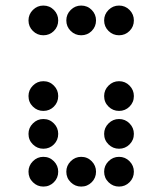

<svg xmlns="http://www.w3.org/2000/svg" viewBox="-20 -689 587 694"><path d="M190.4 -615.2Q190.4 -592.8 174.8 -577.1Q159.2 -561.5 136.7 -561.5Q114.7 -561.5 98.9 -577.1Q83 -592.8 83 -615.2Q83 -637.2 98.9 -653.1Q114.7 -668.9 136.7 -668.9Q159.2 -668.9 174.8 -653.1Q190.4 -637.2 190.4 -615.2ZM327.1 -615.2Q327.1 -592.8 311.5 -577.1Q295.9 -561.5 273.4 -561.5Q251.5 -561.5 235.6 -577.1Q219.7 -592.8 219.7 -615.2Q219.7 -637.2 235.6 -653.1Q251.5 -668.9 273.4 -668.9Q295.9 -668.9 311.5 -653.1Q327.1 -637.2 327.1 -615.2ZM463.9 -615.2Q463.9 -592.8 448.2 -577.1Q432.6 -561.5 410.2 -561.5Q388.2 -561.5 372.3 -577.1Q356.4 -592.8 356.4 -615.2Q356.4 -637.2 372.3 -653.1Q388.2 -668.9 410.2 -668.9Q432.6 -668.9 448.2 -653.1Q463.9 -637.2 463.9 -615.2ZM190.4 -341.8Q190.4 -319.3 174.8 -303.7Q159.2 -288.1 136.7 -288.1Q114.7 -288.1 98.9 -303.7Q83 -319.3 83 -341.8Q83 -363.8 98.9 -379.6Q114.7 -395.5 136.7 -395.5Q159.2 -395.5 174.8 -379.6Q190.4 -363.8 190.4 -341.8ZM463.9 -341.8Q463.9 -319.3 448.2 -303.7Q432.6 -288.1 410.2 -288.1Q388.2 -288.1 372.3 -303.7Q356.4 -319.3 356.4 -341.8Q356.4 -363.8 372.3 -379.6Q388.2 -395.5 410.2 -395.5Q432.6 -395.5 448.2 -379.6Q463.9 -363.8 463.9 -341.8ZM190.4 -205.1Q190.4 -182.6 174.8 -167Q159.2 -151.4 136.7 -151.4Q114.7 -151.4 98.9 -167Q83 -182.6 83 -205.1Q83 -227.1 98.9 -242.9Q114.7 -258.8 136.7 -258.8Q159.2 -258.8 174.8 -242.9Q190.4 -227.1 190.4 -205.1ZM463.9 -205.1Q463.9 -182.6 448.2 -167Q432.6 -151.4 410.2 -151.4Q388.2 -151.4 372.3 -167Q356.4 -182.6 356.4 -205.1Q356.4 -227.1 372.3 -242.9Q388.2 -258.8 410.2 -258.8Q432.6 -258.8 448.2 -242.9Q463.9 -227.1 463.9 -205.1ZM190.4 -68.4Q190.4 -45.9 174.8 -30.3Q159.2 -14.6 136.7 -14.6Q114.7 -14.6 98.9 -30.3Q83 -45.9 83 -68.4Q83 -90.3 98.9 -106.2Q114.7 -122.1 136.7 -122.1Q159.2 -122.1 174.8 -106.2Q190.4 -90.3 190.4 -68.4ZM327.1 -68.4Q327.1 -45.9 311.5 -30.3Q295.9 -14.6 273.4 -14.6Q251.5 -14.6 235.6 -30.3Q219.7 -45.9 219.7 -68.4Q219.7 -90.3 235.6 -106.2Q251.5 -122.1 273.4 -122.1Q295.9 -122.1 311.5 -106.2Q327.1 -90.3 327.1 -68.4ZM463.9 -68.4Q463.9 -45.9 448.2 -30.3Q432.6 -14.6 410.2 -14.6Q388.2 -14.6 372.3 -30.3Q356.4 -45.9 356.4 -68.4Q356.4 -90.3 372.3 -106.2Q388.2 -122.1 410.2 -122.1Q432.6 -122.1 448.2 -106.2Q463.9 -90.3 463.9 -68.4Z"/></svg>

Font: DatDot
Style: Regular
Weight: 400
Designer: GGBot
Version: 1.00